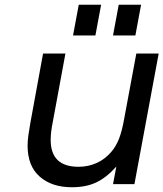

<svg xmlns="http://www.w3.org/2000/svg" viewBox="-20 -774 687 807"><path d="M469 -74Q428 -28 385 -7.5Q342 13 282 13Q197 13 146.5 -32Q96 -77 96 -161Q96 -181 99 -203.5Q102 -226 107 -254L161 -549H255L202 -262Q193 -219 193 -186Q193 -73 310 -73Q351 -73 386.5 -89Q422 -105 448 -136Q468 -159 480.5 -191.5Q493 -224 502 -275L553 -549H647L545 0H455ZM311 -754H405L381 -625H287ZM479 -754H573L549 -625H455Z"/></svg>

Font: Involve Medium Oblique
Style: Italic
Weight: 500
Italic angle: -10.5°
Designer: Stefan Peev
Foundry: Context Ltd.
Version: Version 1.001